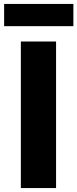

<svg xmlns="http://www.w3.org/2000/svg" viewBox="-20 -956 393 976"><path d="M86 0H265V-745H86ZM1 -823H353V-936H1Z"/></svg>

Font: ChiuKong Gothic MN Heavy
Style: Regular
Weight: 900
Designer: Ryoko NISHIZUKA 西塚涼子 (kana, bopomofo & ideographs); Paul D. Hunt (Latin, Greek & Cyrillic); Sandoll Communications 산돌커뮤니
Foundry: Adobe
Version: Version 1.300